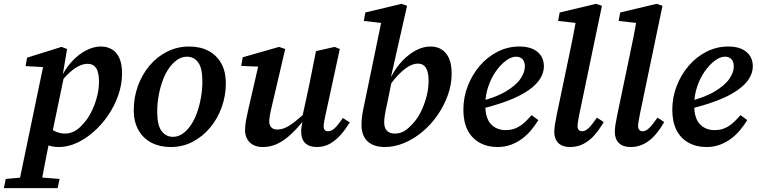

<svg xmlns="http://www.w3.org/2000/svg" viewBox="-86 -751 3949 999"><path d="M-66 228 -56 180 57 170H97L224 180L214 228ZM7 228 143 -426 175 -400 47 -407 55 -451 234 -507 263 -496 241 -365 249 -362 182 -41 174 -32Q164 18 155 62.5Q146 107 138.5 148Q131 189 124 228ZM220 14Q187 14 163.5 4.5Q140 -5 119 -24L150 -106Q172 -82 198 -69Q224 -56 252 -56Q274 -56 293.5 -64.5Q313 -73 330.5 -89.5Q348 -106 364 -127Q382 -152 396.5 -184Q411 -216 420 -253Q429 -290 429 -326Q429 -375 414 -397Q399 -419 370 -419Q350 -419 327.5 -409Q305 -399 279 -376Q253 -353 223 -315L219 -360H238Q263 -406 295.5 -439Q328 -472 365.5 -490.5Q403 -509 439 -509Q471 -509 496 -494.5Q521 -480 535 -449Q549 -418 549 -370Q549 -312 529.5 -256Q510 -200 477 -151.5Q444 -103 401.5 -65.5Q359 -28 312.5 -7Q266 14 220 14Z M802 14Q746 14 703 -8Q660 -30 635 -73Q610 -116 610 -178Q610 -244 631.5 -303.5Q653 -363 692 -409.5Q731 -456 784 -482.5Q837 -509 898 -509Q955 -509 997.5 -487Q1040 -465 1064.5 -422.5Q1089 -380 1089 -317Q1089 -253 1067.5 -193Q1046 -133 1007 -86.5Q968 -40 916 -13Q864 14 802 14ZM814 -39Q841 -39 864.5 -55.5Q888 -72 907 -100Q926 -128 939 -164.5Q952 -201 959.5 -243Q967 -285 967 -327Q967 -397 945 -426.5Q923 -456 887 -456Q860 -456 836.5 -440Q813 -424 793.5 -396.5Q774 -369 760.5 -332Q747 -295 739.5 -253.5Q732 -212 732 -169Q732 -99 755 -69Q778 -39 814 -39Z M1281 14Q1252 14 1231.5 3Q1211 -8 1200 -28Q1189 -48 1189 -74Q1189 -99 1194.5 -128Q1200 -157 1206 -182L1264 -434L1291 -403L1169 -408L1177 -453L1366 -507L1398 -496L1329 -201Q1325 -185 1322 -170.5Q1319 -156 1317 -143.5Q1315 -131 1315 -119Q1315 -99 1326 -88Q1337 -77 1356 -77Q1378 -77 1400 -87Q1422 -97 1449 -118.5Q1476 -140 1512 -173L1518 -125H1494Q1460 -82 1426.5 -51Q1393 -20 1357.5 -3Q1322 14 1281 14ZM1562 14Q1523 14 1502 -6.5Q1481 -27 1481 -67Q1481 -81 1483.5 -95.5Q1486 -110 1490 -129H1484L1523 -309Q1532 -353 1540.5 -397Q1549 -441 1558 -485L1655 -507L1682 -496L1609 -159Q1604 -139 1601 -121Q1598 -103 1598 -92Q1598 -81 1604 -74.5Q1610 -68 1621 -68Q1638 -68 1655 -83.5Q1672 -99 1698 -137L1734 -114Q1713 -80 1688 -51Q1663 -22 1632 -4Q1601 14 1562 14Z M1916 14Q1888 14 1865 6.5Q1842 -1 1826.5 -15.5Q1811 -30 1803 -51.5Q1795 -73 1795 -100Q1795 -135 1802.5 -174.5Q1810 -214 1820 -259L1902 -656L1939 -627L1807 -642L1815 -686L2003 -731L2032 -721L1949 -354L1956 -348L1932 -229Q1926 -203 1922 -183Q1918 -163 1915.5 -146.5Q1913 -130 1913 -113Q1913 -86 1927 -71Q1941 -56 1968 -56Q2002 -56 2028 -76Q2054 -96 2078 -127Q2096 -151 2110.5 -183.5Q2125 -216 2134.5 -254Q2144 -292 2144 -331Q2144 -376 2130 -398Q2116 -420 2089 -420Q2067 -420 2043 -407Q2019 -394 1991.5 -366.5Q1964 -339 1933 -295L1925 -351H1949Q1975 -401 2009 -436Q2043 -471 2080 -490Q2117 -509 2153 -509Q2187 -509 2211.5 -494Q2236 -479 2250 -448Q2264 -417 2264 -368Q2264 -311 2244 -255.5Q2224 -200 2190 -151Q2156 -102 2111.5 -65Q2067 -28 2017 -7Q1967 14 1916 14Z M2503 14Q2450 14 2409.5 -8.5Q2369 -31 2347 -74Q2325 -117 2325 -180Q2325 -245 2348 -304Q2371 -363 2411 -409.5Q2451 -456 2504 -482.5Q2557 -509 2616 -509Q2677 -509 2710.5 -481Q2744 -453 2744 -406Q2744 -374 2725 -342.5Q2706 -311 2664 -281.5Q2622 -252 2555.5 -226.5Q2489 -201 2393 -179L2391 -218Q2487 -241 2542 -273Q2597 -305 2621 -339.5Q2645 -374 2645 -405Q2645 -429 2633 -442.5Q2621 -456 2599 -456Q2574 -456 2546 -435Q2518 -414 2493.5 -379Q2469 -344 2454 -299Q2439 -254 2439 -205Q2439 -136 2468.5 -105Q2498 -74 2545 -74Q2576 -74 2600 -85Q2624 -96 2643.5 -114Q2663 -132 2680 -152L2715 -126Q2699 -100 2678.5 -75Q2658 -50 2631.5 -30Q2605 -10 2573 2Q2541 14 2503 14Z M2880 14Q2840 14 2819 -7Q2798 -28 2798 -64Q2798 -85 2802 -106.5Q2806 -128 2812 -160L2874 -456Q2885 -508 2895 -558Q2905 -608 2914 -660L2951 -627L2818 -642L2826 -686L3015 -731L3046 -721L2928 -155Q2924 -133 2921.5 -118.5Q2919 -104 2919 -94Q2919 -82 2925.5 -75Q2932 -68 2943 -68Q2959 -68 2976.5 -84.5Q2994 -101 3020 -139L3055 -116Q3034 -79 3008.5 -49.5Q2983 -20 2951 -3Q2919 14 2880 14Z M3195 14Q3155 14 3134 -7Q3113 -28 3113 -64Q3113 -85 3117 -106.5Q3121 -128 3127 -160L3189 -456Q3200 -508 3210 -558Q3220 -608 3229 -660L3266 -627L3133 -642L3141 -686L3330 -731L3361 -721L3243 -155Q3239 -133 3236.5 -118.5Q3234 -104 3234 -94Q3234 -82 3240.5 -75Q3247 -68 3258 -68Q3274 -68 3291.5 -84.5Q3309 -101 3335 -139L3370 -116Q3349 -79 3323.5 -49.5Q3298 -20 3266 -3Q3234 14 3195 14Z M3590 14Q3537 14 3496.5 -8.5Q3456 -31 3434 -74Q3412 -117 3412 -180Q3412 -245 3435 -304Q3458 -363 3498 -409.5Q3538 -456 3591 -482.5Q3644 -509 3703 -509Q3764 -509 3797.5 -481Q3831 -453 3831 -406Q3831 -374 3812 -342.5Q3793 -311 3751 -281.5Q3709 -252 3642.5 -226.5Q3576 -201 3480 -179L3478 -218Q3574 -241 3629 -273Q3684 -305 3708 -339.5Q3732 -374 3732 -405Q3732 -429 3720 -442.5Q3708 -456 3686 -456Q3661 -456 3633 -435Q3605 -414 3580.5 -379Q3556 -344 3541 -299Q3526 -254 3526 -205Q3526 -136 3555.5 -105Q3585 -74 3632 -74Q3663 -74 3687 -85Q3711 -96 3730.5 -114Q3750 -132 3767 -152L3802 -126Q3786 -100 3765.5 -75Q3745 -50 3718.5 -30Q3692 -10 3660 2Q3628 14 3590 14Z"/></svg>

Font: Source Serif 4 SemiBold
Style: Italic
Weight: 600
Italic angle: -12°
Designer: Frank Grießhammer
Foundry: Adobe Systems Incorporated
Version: Version 4.004;hotconv 1.0.116;makeotfexe 2.5.65601